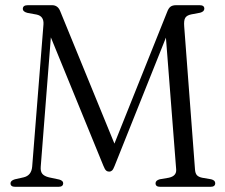

<svg xmlns="http://www.w3.org/2000/svg" viewBox="-20 -720 868 740"><path d="M223.5 -14Q223.5 0 205.5 0H38.5Q20.5 0 20.5 -13.5Q20.5 -24 37.5 -29L71 -36.5Q101 -43.5 104 -77.5L147.5 -625.5Q150 -658 120.5 -664L87 -670Q68 -674.5 68 -686Q68 -700 87.5 -700H180.5Q203 -700 212 -677L421 -166.5L624 -673.5Q629.5 -688.5 637.2 -694.2Q645 -700 659 -700H749.5Q767.5 -700 767.5 -686.5Q767.5 -675.5 751.5 -671L717 -664.5Q700 -661 694 -651.2Q688 -641.5 690 -617.5L731.5 -67.5Q732.5 -52 738.8 -45Q745 -38 759 -35L794 -29Q809.5 -25 809.5 -14Q809.5 0 791.5 0H597.5Q579.5 0 579.5 -13.5Q579.5 -24.5 595.5 -29L630.5 -35Q661 -41.5 659 -67L619.5 -575L421.5 -80Q416.5 -67 411.8 -62.8Q407 -58.5 401 -58.5Q394 -58.5 389 -62.8Q384 -67 378.5 -81L176 -576L137 -77.5Q135.5 -59.5 143 -50.2Q150.5 -41 168.5 -36.5L208.5 -28Q223.5 -23.5 223.5 -14Z"/></svg>

Font: Fraunces 72pt Soft Light
Style: Regular
Weight: 300
Version: Version 1.000;[b76b70a41]